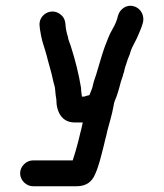

<svg xmlns="http://www.w3.org/2000/svg" viewBox="-20 -490 569 668"><path d="M176 -144C176 -100 196 -64 239 -64H268C265 -53 264 -43 260 -30L253 -1C247 23 240 47 233 68H95C71 68 50 89 50 113C50 137 71 158 95 158H246C281 158 300 142 311 116C324 87 331 56 340 21L347 -8C350 -18 352 -28 354 -37C362 -68 369 -88 375 -121C376 -130 378 -135 379 -138C388 -159 394 -180 400 -204L407 -225C408 -230 410 -236 412 -241C413 -245 412 -245 414 -251C415 -255 416 -257 416 -258C418 -263 420 -269 422 -276C425 -288 432 -299 434 -310C440 -329 454 -350 461 -368C466 -381 471 -390 475 -404C486 -433 471 -461 446 -468C419 -476 397 -457 391 -437C387 -419 380 -403 371 -388C360 -370 352 -346 344 -326C333 -295 325 -264 315 -232L307 -208C305 -201 303 -194 302 -188C299 -177 295 -170 291 -159C285 -158 279 -156 273 -154H265C264 -165 262 -172 262 -184C254 -233 242 -280 228 -324C224 -339 218 -348 216 -363C212 -375 209 -389 208 -402L207 -412C205 -424 199 -434 189 -441C156 -465 112 -437 118 -398L119 -388C120 -381 122 -373 123 -365C128 -340 136 -321 142 -298C149 -269 159 -239 165 -209C167 -198 172 -188 172 -176C173 -162 174 -157 176 -144Z"/></svg>

Font: Electronic
Style: Blk
Weight: 900
Version: Version 1.011